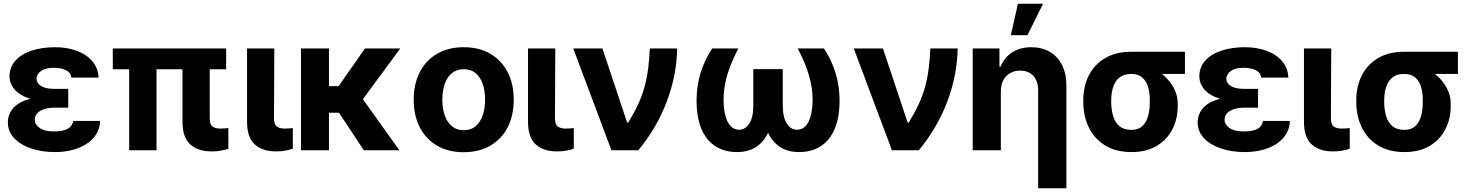

<svg xmlns="http://www.w3.org/2000/svg" viewBox="-20 -806 7887 1030"><path d="M236.5 -285.9H346.1V-228.3H269.3Q242.8 -228.3 219.2 -221.2Q195.7 -214.2 181.3 -200Q166.9 -185.8 166.6 -163.5Q166.7 -138.1 192.9 -119.5Q219.1 -100.9 268.4 -101Q318.8 -100.9 343.8 -115.2Q368.8 -129.6 372.7 -157.4H517.2Q515.5 -116.2 495.5 -84.9Q475.5 -53.6 442 -32.6Q408.5 -11.5 365.9 -0.9Q323.3 9.8 276.2 9.8Q204.8 9.8 147.2 -9.6Q89.6 -28.9 56.1 -64.5Q22.6 -100 22.1 -148.6Q22.1 -177.6 34.7 -202.5Q47.4 -227.3 73.3 -246Q99.2 -264.7 139.8 -275.3Q180.4 -285.9 236.5 -285.9ZM346.1 -264.6H236.5Q184 -264.6 145.3 -275.6Q106.5 -286.5 81.3 -305.1Q56.1 -323.6 43.7 -347Q31.3 -370.4 31.1 -395.1Q31.3 -445.9 62.9 -480.9Q94.4 -515.9 149.5 -534.3Q204.6 -552.7 275.4 -552.7Q339.9 -552.7 391.8 -533.5Q443.8 -514.3 475 -477.8Q506.3 -441.4 508.8 -389.8H362.9Q359.7 -416.9 333.8 -429.5Q308 -442.2 267.8 -442.4Q222.8 -442.2 199.6 -424.7Q176.4 -407.1 175.8 -383.4Q176.4 -359.1 200.8 -344.3Q225.3 -329.5 269.3 -329.3H346.1Z M1193.2 -545.9V-434.4H585V-545.9ZM819.7 -545.9V0H673V-545.9ZM959 -545.9H1105.1V-170.5Q1105.2 -138.3 1119.5 -127.2Q1133.8 -116.2 1162.7 -116.2Q1175.2 -116.2 1186.1 -117.2Q1197 -118.2 1205.1 -118.9V-7.4Q1186.4 -1.9 1164 2.3Q1141.5 6.4 1115.2 6.2Q1043.3 6.4 1001.3 -30.6Q959.3 -67.6 959 -152.9Z M1305.3 -545.9H1451.6L1449.8 -170.5Q1450.6 -138.3 1465.2 -127.2Q1479.8 -116.2 1507.6 -116.2Q1521.8 -116.2 1532.1 -117.2Q1542.5 -118.2 1550.8 -118.9V-8.2Q1532.1 -1.6 1509.1 2.4Q1486 6.4 1460.7 6.2Q1389.4 6.4 1347.4 -30.6Q1305.4 -67.6 1305.3 -152.9Z M1744.8 -545.9V0H1594.6V-545.9ZM2127.2 -545.9 1873.3 -201.2H1718.7L1700.7 -343.8H1796.6L1937.6 -545.9ZM1931.5 0 1787 -219.1 1911.6 -294.9 2122.4 0Z M2467.5 10.5Q2384.7 10.5 2324.5 -24.8Q2264.3 -60.1 2231.8 -123.4Q2199.3 -186.7 2199.3 -270.7Q2199.3 -355.3 2231.8 -418.7Q2264.3 -482.1 2324.5 -517.4Q2384.7 -552.7 2467.5 -552.7Q2550.5 -552.7 2610.7 -517.4Q2670.9 -482.1 2703.5 -418.7Q2736 -355.3 2736 -270.7Q2736 -186.7 2703.5 -123.4Q2670.9 -60.1 2610.7 -24.8Q2550.5 10.5 2467.5 10.5ZM2468.1 -107.4Q2506 -107.4 2531.2 -128.6Q2556.5 -149.8 2569.4 -187Q2582.3 -224.1 2582.3 -271.3Q2582.3 -319.1 2569.4 -356Q2556.5 -392.8 2531.2 -413.8Q2506 -434.8 2468.1 -434.8Q2430.3 -434.8 2404.5 -413.8Q2378.8 -392.8 2365.9 -356Q2353 -319.1 2353 -271.3Q2353 -224.1 2365.9 -187Q2378.8 -149.8 2404.5 -128.6Q2430.3 -107.4 2468.1 -107.4Z M2812.6 -545.9H2958.9L2957.1 -170.5Q2957.9 -138.3 2972.5 -127.2Q2987.1 -116.2 3014.9 -116.2Q3029.1 -116.2 3039.5 -117.2Q3049.8 -118.2 3058.1 -118.9V-8.2Q3039.5 -1.6 3016.4 2.4Q2993.4 6.4 2968.1 6.2Q2896.7 6.4 2854.7 -30.6Q2812.7 -67.6 2812.6 -152.9Z M3260 0 3055.3 -545.9H3211.7L3344.3 -148.4H3350.2Q3382.6 -201.4 3403.9 -247.9Q3425.2 -294.4 3437.8 -340.2Q3450.4 -386 3456.8 -436.1Q3463.3 -486.1 3466 -545.9H3612.7Q3610 -401.3 3556.8 -260.7Q3503.6 -120.2 3404.5 0Z M3800.7 -545.9H3941.1Q3912.8 -492.1 3895.3 -445Q3877.8 -397.9 3869.9 -355.3Q3861.9 -312.6 3861.6 -271.3Q3861.9 -221.3 3871.5 -185.1Q3881.1 -148.8 3899.6 -129.4Q3918.1 -110 3944.4 -110Q3978.8 -110 4000.1 -143.9Q4021.5 -177.8 4021.2 -242.2V-435.2H4131.5V-256.8Q4131.7 -176.2 4109.9 -116.2Q4088.1 -56.2 4044.2 -23.2Q4000.4 9.8 3933.5 9.8Q3866.9 9.8 3817.9 -21.5Q3768.9 -52.8 3742.6 -115.3Q3716.3 -177.7 3716.9 -270.9Q3717.2 -346.1 3738.8 -416Q3760.4 -485.8 3800.7 -545.9ZM4259.3 -545.9H4400.1Q4440.4 -485.8 4461.9 -416Q4483.4 -346.1 4483.9 -270.9Q4484.5 -177.7 4458.1 -115.3Q4431.6 -52.8 4382.8 -21.5Q4333.9 9.8 4266.9 9.8Q4200.5 9.8 4156.5 -23.2Q4112.5 -56.2 4090.7 -116.2Q4068.8 -176.2 4068.8 -256.8V-435.2H4179.2V-242.2Q4179.1 -177.8 4200.4 -143.9Q4221.8 -110 4256 -110Q4282.8 -110 4301.2 -129.4Q4319.5 -148.8 4329.3 -185.1Q4339.2 -221.3 4339.2 -271.3Q4339.2 -312.6 4331 -355.3Q4322.8 -397.9 4305.3 -445Q4287.8 -492.1 4259.3 -545.9Z M4764.8 0 4560.2 -545.9H4716.6L4849.2 -148.4H4855.1Q4887.5 -201.4 4908.8 -247.9Q4930.1 -294.4 4942.7 -340.2Q4955.3 -386 4961.7 -436.1Q4968.2 -486.1 4970.9 -545.9H5117.6Q5114.8 -401.3 5061.7 -260.7Q5008.5 -120.2 4909.4 0Z M5349.1 -315.2V0H5198.1V-545.9H5341.5V-448.8H5348.1Q5366.9 -497 5409.5 -524.9Q5452.1 -552.7 5512.6 -552.7Q5569.5 -552.7 5611.8 -527.9Q5654 -503.1 5677.3 -457.2Q5700.7 -411.2 5700.7 -347.3V204.1H5549.3V-320.3Q5549.3 -370.2 5523.9 -398.6Q5498.4 -427 5452.4 -427.1Q5422.3 -427.1 5398.8 -413.8Q5375.4 -400.5 5362.4 -375.6Q5349.3 -350.8 5349.1 -315.2ZM5402.8 -617 5440.7 -785.9H5575.5L5491.9 -617Z M5791.4 -258.8V-269.5Q5791.7 -343.4 5821.4 -401.8Q5851.1 -460.3 5908.5 -494.3Q5965.9 -528.3 6048.4 -528.3Q6060 -521.9 6070.5 -505.7Q6081.1 -489.6 6098.1 -472.8Q6115.1 -456 6145.5 -446.5Q6184.3 -433.9 6219.2 -404.7Q6254.1 -375.5 6276.2 -335.3Q6298.3 -295.1 6298 -249V-238.3Q6298.3 -168.7 6269.3 -112.4Q6240.3 -56.1 6184.9 -23.1Q6129.5 9.8 6049.8 9.8Q5966.9 9.8 5909.1 -25.5Q5851.4 -60.7 5821.5 -121.5Q5791.7 -182.3 5791.4 -258.8ZM5941.2 -269.5V-258.8Q5941.5 -217.5 5951.5 -183.5Q5961.5 -149.5 5985.3 -129.4Q6009 -109.4 6049.8 -109.4Q6086.7 -109.4 6108.2 -129.4Q6129.7 -149.5 6139.1 -183.5Q6148.5 -217.5 6148.2 -258.8V-269.5Q6148.5 -307.5 6139 -339.3Q6129.5 -371.1 6107.8 -390.3Q6086 -409.5 6048.4 -409.2Q6009.2 -409.5 5985.5 -390.3Q5961.9 -371.1 5951.7 -339.3Q5941.5 -307.5 5941.2 -269.5ZM6336.7 -528.3V-409.2H6048.4V-528.3Z M6619.3 -285.9H6728.9V-228.3H6652.1Q6625.6 -228.3 6602.1 -221.2Q6578.5 -214.2 6564.1 -200Q6549.7 -185.8 6549.4 -163.5Q6549.5 -138.1 6575.7 -119.5Q6602 -100.9 6651.2 -101Q6701.7 -100.9 6726.7 -115.2Q6751.7 -129.6 6755.5 -157.4H6900Q6898.3 -116.2 6878.3 -84.9Q6858.3 -53.6 6824.8 -32.6Q6791.3 -11.5 6748.7 -0.9Q6706.2 9.8 6659 9.8Q6587.6 9.8 6530 -9.6Q6472.5 -28.9 6438.9 -64.5Q6405.4 -100 6404.9 -148.6Q6404.9 -177.6 6417.5 -202.5Q6430.2 -227.3 6456.1 -246Q6482 -264.7 6522.6 -275.3Q6563.2 -285.9 6619.3 -285.9ZM6728.9 -264.6H6619.3Q6566.8 -264.6 6528.1 -275.6Q6489.4 -286.5 6464.1 -305.1Q6438.9 -323.6 6426.5 -347Q6414.2 -370.4 6413.9 -395.1Q6414.2 -445.9 6445.7 -480.9Q6477.2 -515.9 6532.3 -534.3Q6587.4 -552.7 6658.2 -552.7Q6722.8 -552.7 6774.7 -533.5Q6826.6 -514.3 6857.9 -477.8Q6889.2 -441.4 6891.6 -389.8H6745.7Q6742.5 -416.9 6716.7 -429.5Q6690.8 -442.2 6650.6 -442.4Q6605.6 -442.2 6582.4 -424.7Q6559.2 -407.1 6558.6 -383.4Q6559.2 -359.1 6583.6 -344.3Q6608.1 -329.5 6652.1 -329.3H6728.9Z M6975.2 -545.9H7121.5L7119.7 -170.5Q7120.5 -138.3 7135.1 -127.2Q7149.7 -116.2 7177.5 -116.2Q7191.7 -116.2 7202.1 -117.2Q7212.4 -118.2 7220.7 -118.9V-8.2Q7202.1 -1.6 7179 2.4Q7156 6.4 7130.7 6.2Q7059.3 6.4 7017.3 -30.6Q6975.3 -67.6 6975.2 -152.9Z M7255.8 -258.8V-269.5Q7256.1 -343.4 7285.7 -401.8Q7315.4 -460.3 7372.9 -494.3Q7430.3 -528.3 7512.8 -528.3Q7524.3 -521.9 7534.9 -505.7Q7545.4 -489.6 7562.5 -472.8Q7579.5 -456 7609.9 -446.5Q7648.6 -433.9 7683.5 -404.7Q7718.5 -375.5 7740.6 -335.3Q7762.7 -295.1 7762.4 -249V-238.3Q7762.7 -168.7 7733.7 -112.4Q7704.7 -56.1 7649.3 -23.1Q7593.8 9.8 7514.2 9.8Q7431.2 9.8 7373.5 -25.5Q7315.7 -60.7 7285.9 -121.5Q7256.1 -182.3 7255.8 -258.8ZM7405.6 -269.5V-258.8Q7405.9 -217.5 7415.9 -183.5Q7425.9 -149.5 7449.6 -129.4Q7473.3 -109.4 7514.2 -109.4Q7551.1 -109.4 7572.6 -129.4Q7594 -149.5 7603.5 -183.5Q7612.9 -217.5 7612.6 -258.8V-269.5Q7612.9 -307.5 7603.4 -339.3Q7593.8 -371.1 7572.1 -390.3Q7550.4 -409.5 7512.8 -409.2Q7473.5 -409.5 7449.9 -390.3Q7426.3 -371.1 7416.1 -339.3Q7405.9 -307.5 7405.6 -269.5ZM7801.1 -528.3V-409.2H7512.8V-528.3Z"/></svg>

Font: Inter Tight
Style: Regular
Weight: 400
Designer: Rasmus Andersson
Foundry: rsms
Version: Version 3.002